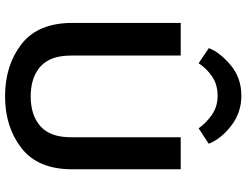

<svg xmlns="http://www.w3.org/2000/svg" viewBox="-132 -870 1016 793"><g transform="rotate(90 376.5 -473.0)"><path d="M74.2 -262.7Q74.2 -121.1 161.9 -53.2Q249.5 14.6 377 14.6Q503.9 14.6 591.3 -53.2Q678.7 -121.1 678.7 -262.7V-710.9H546.4V-257.8Q546.4 -171.9 501 -131.6Q455.6 -91.3 377.9 -91.3Q299.3 -91.3 254.2 -131.6Q209 -171.9 209 -257.8V-710.9H74.2ZM240.7 -784.7Q260.7 -816.4 294.4 -839.8Q328.1 -863.3 375.5 -863.3Q420.4 -863.3 454.8 -838.9Q489.3 -814.5 509.3 -784.7L573.2 -826.7Q551.8 -879.4 497.6 -920.4Q443.4 -961.4 375.5 -961.4Q300.8 -961.4 248 -916.7Q195.3 -872.1 178.2 -827.1Z"/></g></svg>

Font: Roboto Flex
Style: wght 600 wdth 140 opsz 13.0 GRAD 0.00 slnt 0.00 XTRA 468 XOPQ 96 YOPQ 79 YTLC 514 YTUC 712 YTAS 750 YTDE -203.00 YTFI 738
Weight: 600
Width: 8
Designer: Berlow after Robertson
Foundry: Google
Version: Version 3.100